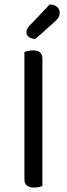

<svg xmlns="http://www.w3.org/2000/svg" viewBox="-20 -840 302 865"><path d="M171 -2Q166 0 156 2.5Q146 5 134 5Q90 5 90 -32V-606Q95 -608 105.5 -610.5Q116 -613 128 -613Q171 -613 171 -576ZM204 -820Q226 -819 237.5 -808.5Q249 -798 249 -784Q249 -770 243.5 -761Q238 -752 224 -740L139 -664Q120 -666 109.5 -674Q99 -682 99 -694Q99 -704 103 -711Q107 -718 113 -724Z"/></svg>

Font: Baloo Da 2
Style: Regular
Weight: 400
Designer: Noopur Datye, Sulekha Rajkumar and Ek Type
Foundry: Ek Type
Version: Version 1.640;hotconv 1.0.111;makeotfexe 2.5.65597; ttfautoh